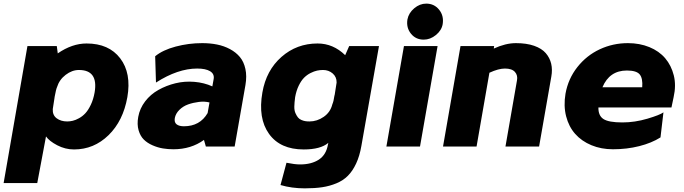

<svg xmlns="http://www.w3.org/2000/svg" viewBox="-34 -802 3744 1051"><path d="M439.9 -564Q562 -564 624 -482.7Q686 -401.4 663.1 -270Q640.1 -140.1 560.1 -62Q480 16.1 371.1 16.1Q323.2 16.1 279.3 -6.8Q235.4 -29.8 217.8 -55.2L169.9 200.2H-14.2L116.2 -549.8H276.9L282.2 -509.8Q360.8 -564 439.9 -564ZM483.9 -295.9Q504.9 -418.9 397.9 -418.9Q360.4 -418.9 325.4 -392.3Q290.5 -365.7 277.8 -324.2Q272.9 -314 265.1 -272L264.2 -265.1Q261.2 -242.2 254.9 -205.1Q252.9 -171.9 276.1 -154.5Q299.3 -137.2 334 -137.2Q348.6 -137.2 364.3 -140.9Q379.9 -144.5 398.9 -155Q418 -165.5 433.6 -182.4Q449.2 -199.2 463.1 -228.5Q477.1 -257.8 483.9 -295.9Z M1072.8 -565.9Q1116.2 -565.9 1154.1 -558.3Q1191.9 -550.8 1224.9 -533.2Q1257.8 -515.6 1279.3 -489.7Q1300.8 -463.9 1309.3 -424.6Q1317.9 -385.3 1309.6 -336.9L1250.5 0H1092.8L1082.5 -36.1Q1011.7 15.1 915.5 15.1Q885.7 15.1 857.7 10.5Q829.6 5.9 801 -6.6Q772.5 -19 753.2 -38.1Q733.9 -57.1 724.6 -89.1Q715.3 -121.1 722.7 -162.1Q731 -208.5 760.5 -247.1Q790 -285.6 833.3 -309.8Q876.5 -334 926.5 -346.2Q976.6 -358.4 1029.8 -354Q1083 -349.6 1128.4 -329.1L1135.7 -370.1Q1140.1 -397.5 1116 -412.1Q1091.8 -426.8 1045.4 -426.8Q939.5 -426.8 819.8 -350.1L815.4 -494.1Q856.9 -528.3 927.7 -547.1Q998.5 -565.9 1072.8 -565.9ZM922.9 -155.8Q918.9 -132.3 932.6 -121.6Q946.3 -110.8 972.7 -110.8Q1060.5 -110.8 1102.5 -183.1L1112.8 -241.2Q1085.9 -248 1054.7 -244.1Q1023.4 -240.2 995.8 -230.5Q968.3 -220.7 948 -200.7Q927.7 -180.7 922.9 -155.8Z M1877.4 -549.8H2040.5L1944.3 -3.9Q1934.6 52.2 1915.5 93Q1896.5 133.8 1870.6 159.9Q1844.7 186 1807.6 201.4Q1770.5 216.8 1729.5 222.9Q1688.5 229 1634.3 229Q1563 229 1501.5 210.9L1534.2 88.9Q1579.6 98.1 1608.4 98.1Q1671.4 98.1 1711.7 71.5Q1752 44.9 1761.2 -11.2L1763.2 -20Q1720.7 16.1 1628.4 16.1Q1500 16.1 1438.7 -69.1Q1377.4 -154.3 1402.3 -295.9Q1423.3 -417 1506.8 -490.5Q1590.3 -564 1704.6 -564Q1789.6 -564 1855.5 -500ZM1660.2 -137.2Q1701.7 -137.2 1738 -162.4Q1774.4 -187.5 1785.2 -231Q1792.5 -247.6 1796.4 -276.9L1798.3 -284.2Q1799.3 -292.5 1803.2 -315.7Q1807.1 -338.9 1808.6 -350.1Q1809.1 -380.9 1787.1 -399.9Q1765.1 -418.9 1734.4 -418.9Q1717.8 -418.9 1701.7 -415.5Q1685.5 -412.1 1666 -402.3Q1646.5 -392.6 1630.6 -376.7Q1614.7 -360.8 1601.3 -333.3Q1587.9 -305.7 1581.5 -270Q1577.6 -240.2 1577.1 -218.8Q1576.7 -197.3 1583.3 -182.6Q1589.8 -168 1597.2 -158.9Q1604.5 -149.9 1616.5 -145Q1628.4 -140.1 1638.2 -138.7Q1647.9 -137.2 1660.2 -137.2Z M2299.3 -782.2Q2342.8 -782.2 2369.6 -749Q2396.5 -715.8 2389.2 -669.9Q2383.3 -635.7 2352.3 -610.4Q2321.3 -585 2285.2 -585Q2241.7 -585 2215.3 -617.9Q2189 -650.9 2196.3 -695.8Q2203.1 -731 2233.4 -756.6Q2263.7 -782.2 2299.3 -782.2ZM2265.1 0H2081.1L2177.2 -549.8H2361.3Z M2790 -565.9Q2848.1 -565.9 2889.9 -551.3Q2931.6 -536.6 2953.6 -511Q2975.6 -485.4 2983.2 -453.1Q2990.7 -420.9 2983.9 -382.8L2917 0H2732.9L2795.9 -361.8Q2801.3 -389.6 2784.7 -408.2Q2768.1 -426.8 2730 -426.8Q2694.8 -426.8 2645 -403.8L2574.7 0H2391.1L2486.8 -549.8H2670.9L2668.9 -536.1Q2733.4 -565.9 2790 -565.9Z M3403.3 -565.9Q3467.3 -565.9 3520.5 -544.2Q3573.7 -522.5 3607.2 -483.2Q3640.6 -443.8 3654.3 -389.4Q3668 -335 3653.3 -270L3641.6 -213.9H3241.7Q3240.7 -168.9 3269.3 -150.4Q3297.9 -131.8 3372.6 -131.8Q3440.9 -131.8 3510 -152.3Q3579.1 -172.9 3597.7 -187L3581.5 -49.8Q3532.7 -19 3465.1 -2Q3397.5 15.1 3321.3 15.1Q3256.8 15.1 3203.4 -7.1Q3149.9 -29.3 3114.7 -68.8Q3079.6 -108.4 3064.9 -165.5Q3050.3 -222.7 3061.5 -289.1Q3076.2 -371.1 3126.5 -434.8Q3176.8 -498.5 3249 -532.2Q3321.3 -565.9 3403.3 -565.9ZM3397.5 -416Q3302.2 -416 3263.7 -324.2H3481.4Q3485.4 -373 3467.8 -394.5Q3450.2 -416 3397.5 -416Z"/></svg>

Font: Stilu Bold
Style: Italic
Weight: 700
Italic angle: -10°
Designer: Genilson Lima Santos
Foundry: Genilson Lima Santos
Version: Version 1.200;PS 001.200;hotconv 1.0.88;makeotf.lib2.5.64775